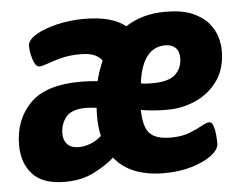

<svg xmlns="http://www.w3.org/2000/svg" viewBox="-44 -584 823 644"><g transform="rotate(-5 367.5 -261.5)"><path d="M150 8Q76 8 41.5 -29.5Q7 -67 7 -128Q7 -213 60 -267.5Q113 -322 231 -322Q258 -322 288 -319Q297 -355 311 -386Q302 -399 285 -406.5Q268 -414 237 -414Q201 -414 173 -406.5Q145 -399 126 -392Q107 -385 98 -385Q89 -385 82.5 -397.5Q76 -410 72.5 -426.5Q69 -443 69 -456Q69 -476 97 -493Q125 -510 169 -520.5Q213 -531 260 -531Q309 -531 343.5 -521.5Q378 -512 400 -494Q457 -531 534 -531Q590 -531 625 -516Q660 -501 679 -478Q698 -455 705 -430.5Q712 -406 712 -386Q712 -325 683.5 -284.5Q655 -244 609.5 -223.5Q564 -203 514 -203Q485 -203 463.5 -205Q442 -207 424 -210Q425 -153 445.5 -131Q466 -109 517 -109Q553 -109 579 -119Q605 -129 622.5 -139Q640 -149 649 -149Q658 -149 662.5 -135.5Q667 -122 668.5 -105Q670 -88 670 -76Q670 -56 644.5 -36.5Q619 -17 577 -4.5Q535 8 485 8Q370 8 317 -59Q292 -36 249.5 -14Q207 8 150 8ZM471 -296Q526 -296 548.5 -317.5Q571 -339 571 -372Q571 -396 558 -407.5Q545 -419 525 -419Q447 -419 432 -299Q440 -297 450.5 -296.5Q461 -296 471 -296ZM155 -153Q155 -131 168 -117.5Q181 -104 206 -104Q227 -104 247.5 -112.5Q268 -121 283 -135Q276 -165 276 -201Q276 -216 277 -230Q256 -233 242 -233Q193 -233 174 -209.5Q155 -186 155 -153Z"/></g></svg>

Font: Asap Semi Condensed Semi Condensed Regular
Style: Bold Italic
Weight: 700
Width: 4
Italic angle: -6°
Designer: Pablo Cosgaya
Foundry: Omnibus-Type
Version: Version 3.001; ttfautohint (v1.8.4.7-5d5b)